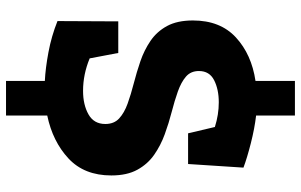

<svg xmlns="http://www.w3.org/2000/svg" viewBox="-201 -671 1000 638"><g transform="rotate(90 299.0 -352.0)"><path d="M249 128V-1Q207 -3 153.5 -13Q100 -23 50 -43L51 -245H156L174 -150Q227 -128 282 -128Q328 -128 360 -146Q392 -164 392 -202Q392 -231 373.5 -248Q355 -265 324.5 -276Q294 -287 257 -296.5Q220 -306 183.5 -318.5Q147 -331 116 -352Q85 -373 66.5 -407Q48 -441 48 -493Q48 -584 104.5 -636Q161 -688 249 -701V-832H364V-703Q407 -698 456 -685.5Q505 -673 537 -661L525 -477H423L402 -566Q361 -579 320 -579Q277 -579 246.5 -563.5Q216 -548 216 -513Q216 -486 234.5 -470Q253 -454 284 -443Q315 -432 352 -422.5Q389 -413 426 -399.5Q463 -386 494 -364.5Q525 -343 544 -308.5Q563 -274 563 -222Q563 -132 506.5 -79.5Q450 -27 364 -9V128Z"/></g></svg>

Font: Bitter ExtraBold
Style: Regular
Weight: 800
Designer: Sol Matas, and Bitter project Authors
Foundry: Sol Matas
Version: Version 2.001